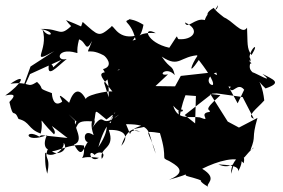

<svg xmlns="http://www.w3.org/2000/svg" viewBox="-68 -615 1085 736"><path d="M223 -151C232 -160 203 -96 203 -94C241 -131 208 -157 293 -149C303 -196 288 -199 340 -157C388 -190 389 -213 352 -152C390 -202 336 -123 364 -142C315 -150 371 -143 309 -51C335 -144 367 -162 389 -176C306 -110 343 -205 281 -119C320 -169 263 -176 291 -97C237 -133 257 -35 285 -85C250 -70 254 10 216 -61C258 -76 212 -131 220 -152L195 -177ZM576 -330C531 -321 569 -364 602 -327C592 -370 587 -346 552 -398C621 -352 620 -401 699 -404C707 -439 626 -447 689 -401C667 -370 648 -317 694 -385C711 -363 759 -299 747 -289C729 -290 720 -322 761 -337C783 -260 832 -294 812 -277C824 -250 842 -303 868 -271L843 -219L790 -316L742 -337L625 -324L603 -284L528 -285ZM136 -357C131 -389 62 -361 120 -371C109 -310 150 -359 188 -389C146 -377 149 -434 223 -413C236 -409 221 -411 235 -464C263 -456 259 -409 285 -458C259 -387 260 -440 329 -403C337 -399 371 -362 327 -350C373 -278 323 -206 375 -160L331 -298C338 -303 387 -358 391 -347C312 -331 294 -352 363 -264C350 -269 241 -248 264 -229C237 -284 213 -269 197 -221C136 -276 173 -229 170 -225C136 -200 131 -249 131 -258C68 -281 107 -270 74 -301C32 -274 52 -304 -28 -294C38 -339 16 -293 -48 -249C3 -260 -19 -238 -32 -224C-16 -152 -16 -204 3 -159C48 -148 38 -121 88 -103C104 -166 64 -174 139 -100C158 -117 83 -168 191 -86C79 -97 94 -100 83 -91C25 -126 22 -62 112 -97C86 -43 130 -28 122 -59C92 5 130 -28 113 51C110 36 104 26 105 -30C137 4 217 -71 151 -88C228 -45 137 -4 127 -45C122 -15 194 -69 254 -57C260 23 208 -24 311 -10C276 13 267 -50 295 -21C308 -38 343 -32 322 -6C312 -52 376 -43 349 -117C414 -119 427 -90 397 -56C432 -159 464 -95 550 -161C487 -135 400 -116 470 -111C406 -131 449 -61 415 -139C519 -139 496 -111 529 -26C507 -112 471 -116 545 -105C578 2 544 -14 580 2C601 15 659 42 580 74C672 49 667 41 658 35C630 70 640 50 717 82C695 69 694 81 730 101C718 89 771 71 707 32C764 3 845 -21 866 11C880 -48 814 -4 818 51C838 -19 825 43 767 14C769 18 852 13 845 42C878 -20 833 2 869 -12C915 -67 909 -46 892 -40C916 -100 894 -77 919 -163L848 -126L805 -149L738 -255L777 -250C702 -184 741 -199 736 -186C687 -181 749 -145 698 -165C662 -171 612 -151 596 -210C639 -160 643 -212 616 -189C624 -126 611 -167 643 -250L683 -247L680 -142L640 -174L745 -256L763 -257L862 -243L905 -160C874 -170 917 -198 945 -230C935 -326 889 -334 950 -276C1017 -299 978 -310 938 -332C990 -289 911 -336 900 -338C867 -368 928 -388 852 -421C878 -410 904 -364 892 -371C872 -417 937 -469 896 -404C877 -430 882 -450 879 -509C860 -478 823 -539 786 -550C833 -519 754 -572 752 -585C704 -560 735 -531 767 -595C767 -564 733 -587 717 -538C680 -549 649 -499 641 -529C705 -500 670 -460 616 -465C605 -475 621 -492 581 -432C493 -451 476 -518 529 -488C441 -495 468 -446 482 -520C422 -557 406 -530 444 -547C388 -524 431 -548 452 -463C412 -454 434 -439 452 -478C377 -461 366 -531 357 -511C310 -471 310 -477 249 -531C238 -504 252 -511 202 -525C248 -509 197 -516 251 -505C277 -499 234 -519 185 -538C238 -465 259 -522 211 -521C157 -468 169 -507 87 -504C154 -492 122 -463 95 -502C121 -421 40 -363 140 -419L49 -360L3 -233L47 -331L168 -386Z"/></svg>

Font: Hussar Lance
Style: Regular
Weight: 700
Foundry: Cannot Into Space Fonts, PlusOne Fonts
Version: Version 2.27